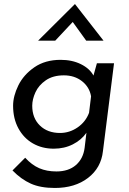

<svg xmlns="http://www.w3.org/2000/svg" viewBox="-20 -728 641 953"><path d="M546 -414 491 22Q482 105 417 155Q352 205 252 205Q181 205 133 183.5Q85 162 42 118L105 55Q138 91 175 107Q212 123 260 123Q320 123 356.5 91.5Q393 60 400 6L409 -69Q384 -33 341.5 -11.5Q299 10 247 10Q189 10 143.5 -16Q98 -42 71.5 -90.5Q45 -139 45 -203Q45 -251 71 -304Q97 -357 150.5 -394Q204 -431 281 -431Q338 -431 381.5 -409.5Q425 -388 444 -353L461 -414ZM432 -250Q424 -296 387 -325Q350 -354 297 -354Q243 -354 207.5 -329.5Q172 -305 156 -270Q140 -235 140 -203Q140 -142 178 -105Q216 -68 278 -68Q325 -68 365 -95.5Q405 -123 422 -168ZM408 -526 341 -619 254 -526H169L352 -708L494 -526Z"/></svg>

Font: Josefin Sans
Style: Italic
Weight: 400
Italic angle: -7°
Designer: Santiago Orozco
Foundry: Typemade
Version: Version 2.000